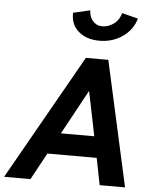

<svg xmlns="http://www.w3.org/2000/svg" viewBox="-99 -960 789 1009"><g transform="rotate(5 295.5 -455.5)"><path d="M599 0H465L437 -141.5H177L100 0H-39L334.5 -660H453ZM414.5 -253.5 367 -486.5H365.5L238.5 -253.5ZM397 -756Q326 -756 284 -795Q247 -828.5 247 -883V-890.5L336 -911Q336 -898 340 -884.2Q344 -870.5 352.5 -859.2Q361 -848 374 -840.5Q387 -833 407 -833Q441.5 -833 473.5 -859Q496 -880 504 -911L589 -889.5Q572 -830.5 521.5 -794.5Q468 -756 397 -756Z"/></g></svg>

Font: Lucymar Sans SemiBold
Style: Italic
Weight: 600
Italic angle: -10°
Foundry: The League of Moveable Type (original font) / Main changes by Cristiano Sobral with portions from Mirco Monsees
Version: Version 2.00;August 30, 2020;FontCreator 13.0.0.2681 64-bit